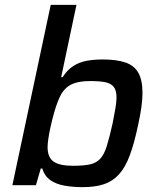

<svg xmlns="http://www.w3.org/2000/svg" viewBox="-20 -763 646 791"><path d="M320 8Q281 8 246.5 2Q212 -4 188 -20.5Q164 -37 154 -69H148L128 0H31L189 -743H295L232 -445H238Q257 -475 282 -491Q307 -507 337 -512.5Q367 -518 402 -518Q461 -518 497 -505.5Q533 -493 550 -463Q567 -433 567 -380Q567 -354 562.5 -321.5Q558 -289 549 -248Q533 -172 514.5 -122.5Q496 -73 470 -44.5Q444 -16 408 -4Q372 8 320 8ZM281 -80Q323 -80 349.5 -85.5Q376 -91 392.5 -108.5Q409 -126 420 -161.5Q431 -197 444 -255Q451 -291 455.5 -317Q460 -343 460 -362Q460 -390 449 -404.5Q438 -419 415 -424Q392 -429 353 -429Q322 -429 300 -424Q278 -419 262 -408Q246 -397 234 -378Q226 -365 217.5 -343Q209 -321 201.5 -293.5Q194 -266 188 -239Q182 -212 179 -190.5Q176 -169 176 -157Q176 -115 200.5 -97.5Q225 -80 281 -80Z"/></svg>

Font: Saira Thin Medium
Style: Italic
Weight: 500
Italic angle: -12°
Version: Version 1.101